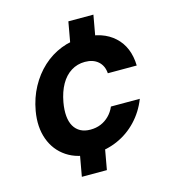

<svg xmlns="http://www.w3.org/2000/svg" viewBox="-109 -721 831 917"><g transform="rotate(-15 306.5 -263.0)"><path d="M182.7 104 213.4 -67.6H337.2L306.5 104ZM282 -458.4 312.7 -630H436.5L405.8 -458.4ZM262.9 12Q186.8 12 134.4 -22.8Q82.1 -57.6 59.9 -118.7Q37.8 -179.8 51.2 -257.1Q62.2 -319.7 90.1 -371.1Q117.9 -422.5 158.8 -460.2Q199.7 -497.8 250.5 -517.9Q301.4 -538 358.9 -538Q457.1 -538 514.1 -485.9Q571.1 -433.8 573.5 -341.7H430.6Q428 -379.3 403.5 -401Q379 -422.6 338.3 -422.6Q300.5 -422.6 269.9 -403.4Q239.4 -384.2 219.2 -348.6Q199 -313 189.9 -263Q183.3 -225.9 185.9 -195.9Q188.6 -165.9 200.5 -145.4Q212.4 -124.9 232.7 -113.9Q253 -103 281.5 -103Q309.3 -103 332.6 -112.5Q355.9 -122.1 374.4 -140.5Q393 -159 403.7 -184.3H546.5Q523.6 -125.3 481.6 -80.9Q439.6 -36.5 383.9 -12.3Q328.2 12 262.9 12Z"/></g></svg>

Font: DM Sans 9pt
Style: Italic
Weight: 400
Italic angle: -10°
Designer: Colophon Foundry, Jonny Pinhorn
Foundry: Colophon Foundry
Version: Version 4.004